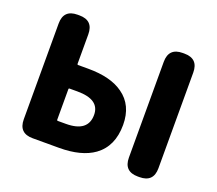

<svg xmlns="http://www.w3.org/2000/svg" viewBox="-123 -916 1231 1088"><g transform="rotate(20 492.0 -372.5)"><path d="M170 0Q86 0 86 -84V-661Q86 -745 170 -745H181Q265 -745 265 -661V-483Q265 -478 270 -478H332Q467 -478 542 -424Q626 -365 626 -246Q626 -117 539 -54Q464 0 329 0ZM804 0Q720 0 720 -84V-661Q720 -745 804 -745H814Q898 -745 898 -661V-84Q898 0 814 0ZM265 -146Q265 -141 270 -141H319Q452 -141 452 -243Q452 -336 318 -336H270Q265 -336 265 -331Z"/></g></svg>

Font: Resource Han Rounded TW Heavy
Style: Regular
Weight: 900
Designer: Cyano Hao (round all glyphs); Ryoko NISHIZUKA 西塚涼子 (kana, bopomofo & ideographs); Paul D. Hunt (Latin, Greek & Cyrillic)
Foundry: Cyano Hao
Version: 0.990